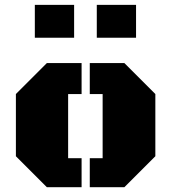

<svg xmlns="http://www.w3.org/2000/svg" viewBox="-20 -782 715 802"><path d="M628.9 -129.4 499.5 0H355V-121.1H408.7V-389.2H355V-518.6H499.5L628.9 -389.2ZM264.6 -121.1H320.8V0H175.8L46.4 -129.4V-389.2L175.8 -518.6H320.8V-389.2H264.6ZM125.5 -761.7H289.6V-624.5H125.5ZM384.3 -761.7H548.3V-624.5H384.3Z"/></svg>

Font: Black Ops One [rus by aLiNcE]
Style: Regular
Weight: 400
Designer: James Grieshaber
Foundry: James Grieshaber
Version: Version 1.002;May 25, 2024;FontCreator 13.0.0.2680 64-bit